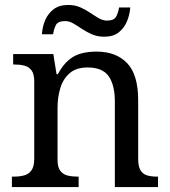

<svg xmlns="http://www.w3.org/2000/svg" viewBox="-20 -754 685 774"><path d="M28 0V-42H36Q59 -42 77.5 -47Q96 -52 107 -67.5Q118 -83 118 -114V-426Q118 -456 107 -470.5Q96 -485 78 -489.5Q60 -494 38 -494H33V-536H195L208 -455H213Q234 -493 257.5 -512.5Q281 -532 309 -539Q337 -546 369 -546Q448 -546 492.5 -499.5Q537 -453 537 -350V-114Q537 -83 546.5 -67.5Q556 -52 573 -47Q590 -42 612 -42H617V0H443V-345Q443 -410 418.5 -446Q394 -482 333 -482Q288 -482 261.5 -459.5Q235 -437 223.5 -400Q212 -363 212 -320V-109Q212 -80 223 -65.5Q234 -51 252 -46.5Q270 -42 292 -42H297V0ZM400 -606Q373 -606 351 -615.5Q329 -625 310.5 -637.5Q292 -650 275.5 -659.5Q259 -669 243 -669Q213 -669 205 -652.5Q197 -636 194 -616H149Q151 -647 162.5 -673.5Q174 -700 196.5 -717Q219 -734 255 -734Q282 -734 303.5 -724.5Q325 -715 343.5 -702.5Q362 -690 378.5 -680.5Q395 -671 411 -671Q440 -671 448.5 -687.5Q457 -704 460 -724H505Q503 -694 491.5 -667Q480 -640 458 -623Q436 -606 400 -606Z"/></svg>

Font: Noto Serif Bengali
Style: Regular
Weight: 400
Designer: Juan Bruce, Universal Thirst, Indian Type Foundry and the Monotype Design Team.
Foundry: Monotype Imaging Inc.
Version: Version 2.003